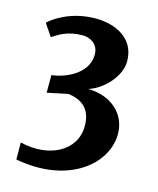

<svg xmlns="http://www.w3.org/2000/svg" viewBox="-116 -702 777 945"><g transform="rotate(15 272.0 -229.0)"><path d="M55.2 65.4C55.2 95.7 55.7 121.6 55.7 151.9C330.6 203.6 506.3 56.2 506.3 -97.7C506.3 -203.1 421.9 -273.9 307.6 -274.9C383.3 -298.3 457.5 -379.9 457.5 -455.1C457.5 -575.2 351.6 -619.6 254.4 -619.6C124 -619.6 39.6 -554.7 21.5 -535.6L63.5 -473.6C93.8 -492.7 135.3 -522.9 213.9 -522.9C250 -522.9 294.9 -501.5 294.9 -446.8C294.9 -339.8 168 -298.8 114.7 -293.9V-204.1L219.7 -226.1C333.5 -212.4 338.4 -128.9 338.4 -92.8C338.4 33.2 206.5 102.5 55.2 65.4Z"/></g></svg>

Font: Merriweather
Style: Heavy
Weight: 900
Designer: Eben Sorkin ( eben@eyebytes.com )
Foundry: Sorkin Type Co.
Version: Version 1.003